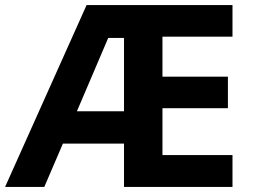

<svg xmlns="http://www.w3.org/2000/svg" viewBox="-20 -734 992 754"><path d="M893 0H467V-170H227L154 0H0L320 -714H893V-590H618V-433H875V-309H618V-125H893ZM282 -297H467V-585H405Z"/></svg>

Font: Noto Sans Kannada
Style: Regular
Weight: 400
Designer: Jelle Bosma - Monotype Design Team
Foundry: Monotype Imaging Inc.
Version: Version 2.003